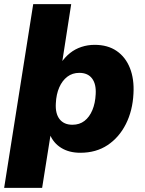

<svg xmlns="http://www.w3.org/2000/svg" viewBox="-30 -725 697 925"><path d="M-10 180 130 -705H313L269 -422H264Q283 -450 307.5 -469.5Q332 -489 362.5 -499Q393 -509 426 -509Q489 -509 532 -479.5Q575 -450 596 -397Q617 -344 613 -274Q609 -192 576.5 -127.5Q544 -63 488.5 -26Q433 11 357 11Q303 11 265 -12.5Q227 -36 210 -78H214L173 180ZM319 -124Q353 -124 377 -142.5Q401 -161 415 -194.5Q429 -228 431 -271Q434 -320 413.5 -347Q393 -374 352 -374Q319 -374 294.5 -355.5Q270 -337 255.5 -304Q241 -271 239 -227Q236 -178 257 -151Q278 -124 319 -124Z"/></svg>

Font: Nunito Sans 10pt Black
Style: Italic
Weight: 900
Italic angle: -9°
Designer: Vernon Adams
Foundry: Vernon Adams
Version: Version 3.101;gftools[0.9.27]